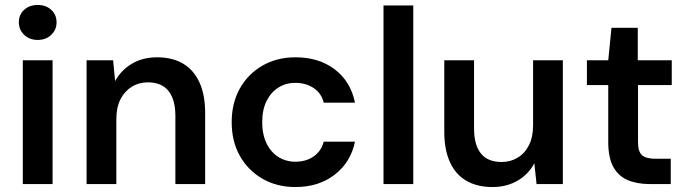

<svg xmlns="http://www.w3.org/2000/svg" viewBox="-20 -742 2772 774"><path d="M72 0V-499H192V0ZM132 -581Q99 -581 77.5 -601.5Q56 -622 56 -652Q56 -683 77.5 -702.5Q99 -722 132 -722Q165 -722 186.5 -702.5Q208 -683 208 -652Q208 -622 186.5 -601.5Q165 -581 132 -581Z M329 0V-499H436L444 -415Q468 -459 511.5 -485Q555 -511 613 -511Q675 -511 718 -485.5Q761 -460 784 -410Q807 -360 807 -287V0H687V-275Q687 -340 659.5 -375Q632 -410 576 -410Q540 -410 511 -392Q482 -374 465.5 -341.5Q449 -309 449 -261V0Z M1171 12Q1096 12 1038 -21.5Q980 -55 947 -113.5Q914 -172 914 -249Q914 -327 947 -385.5Q980 -444 1038 -477.5Q1096 -511 1171 -511Q1266 -511 1330 -462Q1394 -413 1411 -328H1285Q1276 -366 1244.5 -387Q1213 -408 1170 -408Q1133 -408 1103 -389.5Q1073 -371 1055 -335.5Q1037 -300 1037 -249Q1037 -212 1047 -182.5Q1057 -153 1075.5 -132Q1094 -111 1118.5 -100.5Q1143 -90 1170 -90Q1199 -90 1222.5 -99.5Q1246 -109 1262.5 -127.5Q1279 -146 1285 -171H1411Q1394 -88 1329.5 -38Q1265 12 1171 12Z M1526 0V-720H1646V0Z M1965 12Q1904 12 1860.5 -13Q1817 -38 1794 -88Q1771 -138 1771 -212V-499H1891V-224Q1891 -158 1918.5 -123.5Q1946 -89 2002 -89Q2038 -89 2067 -106.5Q2096 -124 2112.5 -157Q2129 -190 2129 -238V-499H2249V0H2143L2134 -84Q2111 -40 2067 -14Q2023 12 1965 12Z M2599 0Q2548 0 2510.5 -16Q2473 -32 2452.5 -69Q2432 -106 2432 -169V-399H2346V-499H2432L2445 -630H2551V-499H2688V-399H2552V-169Q2552 -131 2568 -116.5Q2584 -102 2623 -102H2684V0Z"/></svg>

Font: DM Sans 20pt SemiBold
Style: Regular
Weight: 600
Version: Version 4.004;gftools[0.9.30]